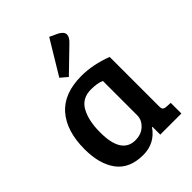

<svg xmlns="http://www.w3.org/2000/svg" viewBox="-228 -898 1022 1022"><g transform="rotate(-45 283.5 -386.5)"><path d="M482 -483V-111Q482 -95 487.5 -89Q493 -83 507 -82L539 -80V0H380V-58L377 -59Q327 13 240 13Q138 13 89 -52Q40 -117 40 -230Q40 -366 106 -442Q172 -518 304 -518Q389 -518 482 -483ZM366 -159V-418Q338 -431 289 -431Q222 -431 192 -377Q162 -323 162 -234Q162 -72 266 -72Q310 -72 338 -98.5Q366 -125 366 -159ZM214 -594 330 -786 377 -764Q406 -748 406 -728Q406 -708 381 -685L253 -561Z"/></g></svg>

Font: Bree Serif
Style: Regular
Weight: 400
Designer: Veronika Burian, Jos Scaglione
Foundry: TypeTogether
Version: Version 1.002